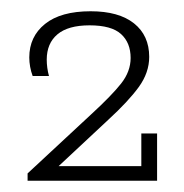

<svg xmlns="http://www.w3.org/2000/svg" viewBox="-20 -613 327 341"><path d="M29 -292V-305L142 -410Q178 -443 195 -464.5Q212 -486 212 -510Q212 -537 195 -552.5Q178 -568 139 -568Q101 -568 82 -552Q63 -536 63 -507Q63 -500 64 -492.5Q65 -485 67 -478H38Q35 -486 33.5 -494.5Q32 -503 32 -511Q32 -548 60 -570.5Q88 -593 141 -593Q191 -593 218 -571.5Q245 -550 245 -512Q245 -484 226.5 -458.5Q208 -433 172 -400L66 -301L56 -318H231V-376H259V-292Z"/></svg>

Font: Rokkitt ExtraLight
Style: Regular
Weight: 250
Version: Version 3.103